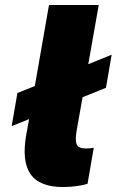

<svg xmlns="http://www.w3.org/2000/svg" viewBox="-20 -740 469 772"><path d="M234 12C269 12 306 7 332 -1L357 -146C347 -144 337 -143 326 -143C285 -143 279 -162 289 -220L312 -349L406 -387L429 -520L335 -482L377 -720H177L120 -394L50 -366L27 -233L97 -261L86 -201C60 -56 107 12 234 12Z"/></svg>

Font: Fixel Display 20240404 Black
Style: Italic
Weight: 900
Italic angle: -10°
Designer: AlfaBravo + MacPaw
Foundry: Kyrylo Tkachov, Marchela Mozhyna, Serhii Makarenko, Maria Weinstein, Zakhar Kryvoshyya
Version: Version 1.211;Glyphs 3.2 (3225)